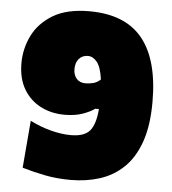

<svg xmlns="http://www.w3.org/2000/svg" viewBox="-52 -754 732 817"><g transform="rotate(5 314.0 -345.0)"><path d="M280 16Q221 16 170.2 6Q119.5 -4 72 -18L89 -220Q131 -198.5 177.2 -186.2Q223.5 -174 264 -174Q321.5 -174 345 -202Q368.5 -230 373.5 -295H358Q340 -281.5 307.2 -269.8Q274.5 -258 230 -258Q172.5 -258 126.8 -281.8Q81 -305.5 54.5 -350.8Q28 -396 28 -461Q28 -523 55.5 -579Q83 -635 142.2 -670.5Q201.5 -706 297 -706Q450 -706 524 -615.5Q598 -525 598 -345Q598 -243.5 573.5 -174Q549 -104.5 505.5 -62.8Q462 -21 404.2 -2.5Q346.5 16 280 16ZM255 -456Q255 -430 268.8 -414.5Q282.5 -399 307 -399Q321.5 -399 338.8 -403Q356 -407 371 -421Q363.5 -474.5 346.2 -495.2Q329 -516 308 -516Q283.5 -516 269.2 -499.5Q255 -483 255 -456Z"/></g></svg>

Font: Commissioner Black
Style: Regular
Weight: 900
Designer: Kostas Bartsokas
Foundry: Kostas Bartsokas
Version: Version 1.000; ttfautohint (v1.8.3)